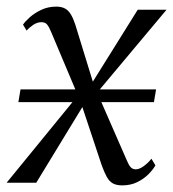

<svg xmlns="http://www.w3.org/2000/svg" viewBox="-35 -552 523 580"><path d="M334 8Q317 8 306 2Q295 -4 287.5 -17.8Q280 -31.5 272 -53.5L207 -249L229 -253.5L74.5 0H-15L217 -284L209 -243L119 -456.5Q113 -471 107.2 -478Q101.5 -485 90 -485Q77.5 -485 65.2 -476.8Q53 -468.5 45.5 -459.5L34.5 -477.5Q41.5 -488 55.8 -500.5Q70 -513 90.2 -522.5Q110.5 -532 135 -532Q151 -532 161.5 -526.2Q172 -520.5 179.2 -508.2Q186.5 -496 192.5 -477.5L252 -284L229 -279L381 -522.5H468L241 -251.5L250 -292L347 -70Q353.5 -54 359.5 -47.2Q365.5 -40.5 375 -40.5Q386 -40.5 399 -50Q412 -59.5 422.5 -72.5L434.5 -52.5Q427.5 -40 413.8 -26Q400 -12 380 -2Q360 8 334 8ZM20.5 -243.5 27 -282H436.5L430 -243.5Z"/></svg>

Font: Merriweather 96pt Light
Style: Italic
Weight: 300
Italic angle: -7.8°
Version: Version 2.101